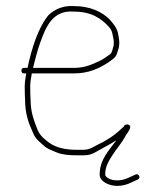

<svg xmlns="http://www.w3.org/2000/svg" viewBox="-20 -486 525 628"><path d="M88 -264C94.5 -290 102.1 -320.3 111.5 -346.5C130.2 -398.8 152.5 -453.8 222 -448C278.9 -448 311.9 -425.8 338 -396C345 -387.8 347.1 -380.1 349 -369C350.1 -361.3 353.6 -351.9 352 -342C352 -338 351.3 -334.3 350 -331C347.6 -323.7 346.6 -314.6 341 -309C331.9 -302.9 312.4 -288.5 300 -284C277.8 -273.9 255.2 -264 223 -264ZM61 -192C61 -181.3 61.3 -170.7 62 -160C62 -115.2 72.9 -84.5 87 -54C95.4 -30.4 113.2 -18.7 130 -4C142.8 3.7 152.2 7 166.5 13C184 20.4 208.7 22 232 22H251C268.2 22 277.6 19.8 290 13L308 3C326.1 -7.1 343.5 -16 360 -27C359.3 -26.3 359 -25.7 359 -25C337.5 5.1 306 35.1 306 85C306 108.2 337.5 122 363 122C392.6 122 410.3 109.9 431 101C441.7 95.7 433.7 79.7 423 85C404.8 92.8 388.3 104 363 104C355 104 348.3 103 343 101C336.8 99.4 324 92 324 85C324 59 335.3 41.8 345.5 25C359.7 1.7 379.7 -19.5 392 -44C396.1 -51.2 417.3 -74.2 398 -79C393 -79 386 -77.6 386 -73C380.7 -68.3 373.7 -62 365 -54C346.8 -38.6 335.6 -32.2 316 -21L299 -12.5C284.3 -5.1 273.7 4 251 4H232C193.4 4 163.2 -3.1 141 -19C125.1 -30.9 111.9 -41.3 103 -61C91.6 -90.7 80 -118.3 80 -160C79.3 -171.3 79 -182.3 79 -193C77.7 -212.4 81.2 -229.3 84 -246H223C270.1 -246 303.2 -261.9 333 -281C346.9 -291.5 358.2 -296 363 -312C365.6 -321.2 370 -330.5 370 -341C371.2 -351 368.3 -362.7 367 -372C363.8 -394.6 350.5 -408.4 338 -423C312.7 -448.3 273.1 -466 223 -466C185.4 -468.7 158.8 -455.1 139 -437C104.6 -395.7 83.6 -327.3 70 -264H59C53 -264 50 -261 50 -255C50 -249 53 -246 59 -246H66C62.7 -229.4 59.9 -210.3 61 -192Z"/></svg>

Font: HoneyBee
Style: BLn
Weight: 100
Foundry: Cannot Into Space Fonts
Version: Version 0.89